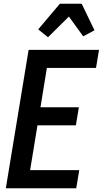

<svg xmlns="http://www.w3.org/2000/svg" viewBox="-20 -1000 546 1020"><path d="M11 0 132 -735H506L490 -639H229L195 -430H399L383 -334H179L140 -96H401L385 0ZM235 -802 183 -844 298 -980H414L482 -839L422 -807L346 -912Z"/></svg>

Font: Iosevka
Style: Bold Italic
Weight: 700
Italic angle: -9°
Monospace: yes
Designer: Belleve Invis
Foundry: Belleve Invis
Version: Version 32.5.0; ttfautohint (v1.8.4)